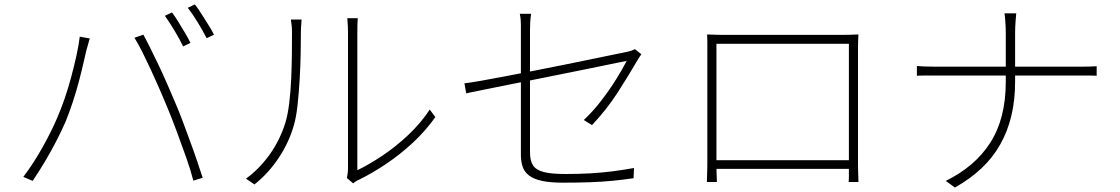

<svg xmlns="http://www.w3.org/2000/svg" viewBox="-20 -821 5040 864"><path d="M754 -765Q767 -748 782 -723.5Q797 -699 812 -674Q827 -649 837 -628L804 -612Q790 -642 766 -682Q742 -722 722 -750ZM857 -801Q871 -783 886.5 -758.5Q902 -734 917.5 -709.5Q933 -685 943 -665L910 -649Q893 -682 870 -720Q847 -758 825 -786ZM238 -292Q254 -329 270 -375Q286 -421 299.5 -471Q313 -521 323.5 -568.5Q334 -616 339 -656L384 -648Q381 -639 379 -631Q377 -623 374.5 -614.5Q372 -606 369 -596Q364 -575 355.5 -537.5Q347 -500 335 -454.5Q323 -409 307.5 -362Q292 -315 275 -273Q256 -230 232.5 -184.5Q209 -139 182.5 -94.5Q156 -50 127 -7L85 -25Q133 -89 173 -161Q213 -233 238 -292ZM730 -345Q714 -383 696 -424.5Q678 -466 658.5 -508Q639 -550 620.5 -587Q602 -624 585 -651L625 -665Q639 -640 656.5 -604.5Q674 -569 693.5 -528.5Q713 -488 732 -444Q751 -400 769 -358Q786 -319 803 -273Q820 -227 837 -181Q854 -135 868 -93.5Q882 -52 892 -21L850 -8Q839 -52 818.5 -110.5Q798 -169 775 -230.5Q752 -292 730 -345Z M1541 -20Q1543 -30 1544.5 -41Q1546 -52 1546 -63Q1546 -71 1546 -106Q1546 -141 1546 -193Q1546 -245 1546 -305Q1546 -365 1546 -426Q1546 -487 1546 -539Q1546 -591 1546 -627.5Q1546 -664 1546 -674Q1546 -699 1544.5 -714.5Q1543 -730 1543 -739H1590Q1589 -730 1588.5 -714.5Q1588 -699 1588 -674Q1588 -664 1588 -626Q1588 -588 1588 -532Q1588 -476 1588 -412Q1588 -348 1588 -285.5Q1588 -223 1588 -171.5Q1588 -120 1588 -88Q1588 -56 1588 -55Q1638 -79 1698.5 -119Q1759 -159 1816 -212.5Q1873 -266 1914 -328L1939 -294Q1895 -232 1838 -179Q1781 -126 1718.5 -84Q1656 -42 1597 -13Q1587 -9 1580 -4Q1573 1 1569 4ZM1087 -17Q1147 -61 1193 -125Q1239 -189 1264 -268Q1275 -304 1281.5 -357Q1288 -410 1290.5 -469Q1293 -528 1293.5 -582.5Q1294 -637 1294 -676Q1294 -692 1292.5 -706Q1291 -720 1289 -733H1337Q1337 -725 1336 -715.5Q1335 -706 1334.5 -696.5Q1334 -687 1334 -677Q1334 -637 1333 -581Q1332 -525 1328.5 -464Q1325 -403 1319 -348Q1313 -293 1302 -256Q1280 -179 1233.5 -109.5Q1187 -40 1125 9Z M2324 -125Q2324 -149 2324 -193.5Q2324 -238 2324 -293Q2324 -348 2324 -407Q2324 -466 2324 -520.5Q2324 -575 2324 -618.5Q2324 -662 2324 -686Q2324 -699 2324 -710.5Q2324 -722 2323 -733.5Q2322 -745 2319 -759H2370Q2367 -738 2366 -721.5Q2365 -705 2365 -686Q2365 -663 2365 -619.5Q2365 -576 2365 -521.5Q2365 -467 2365 -409Q2365 -351 2365 -296.5Q2365 -242 2365 -199.5Q2365 -157 2365 -135Q2365 -98 2378.5 -77Q2392 -56 2426.5 -47Q2461 -38 2524 -38Q2587 -38 2638 -41Q2689 -44 2736 -50Q2783 -56 2833 -65L2831 -19Q2783 -12 2736.5 -7.5Q2690 -3 2636.5 -1Q2583 1 2513 1Q2456 1 2419 -7Q2382 -15 2361 -31Q2340 -47 2332 -70.5Q2324 -94 2324 -125ZM2866 -577Q2862 -572 2857 -563.5Q2852 -555 2848 -549Q2830 -518 2808 -482Q2786 -446 2761 -407Q2736 -368 2706.5 -330.5Q2677 -293 2644 -258L2607 -281Q2648 -319 2686 -368.5Q2724 -418 2754 -466.5Q2784 -515 2800 -547Q2799 -547 2765 -540Q2731 -533 2675 -521.5Q2619 -510 2549.5 -496Q2480 -482 2408 -467.5Q2336 -453 2269.5 -440Q2203 -427 2153 -416.5Q2103 -406 2078 -401L2070 -446Q2096 -449 2144.5 -457.5Q2193 -466 2255.5 -478Q2318 -490 2387 -503.5Q2456 -517 2523 -530.5Q2590 -544 2647.5 -556Q2705 -568 2744.5 -576Q2784 -584 2798 -587Q2810 -589 2821 -593Q2832 -597 2837 -600Z M3162 -666Q3191 -665 3207 -664.5Q3223 -664 3238 -664Q3246 -664 3277 -664Q3308 -664 3353.5 -664Q3399 -664 3451.5 -664Q3504 -664 3556.5 -664Q3609 -664 3653.5 -664Q3698 -664 3727.5 -664Q3757 -664 3764 -664Q3779 -664 3801.5 -664.5Q3824 -665 3843 -666Q3842 -651 3841.5 -635Q3841 -619 3841 -604Q3841 -596 3841 -566.5Q3841 -537 3841 -494Q3841 -451 3841 -400.5Q3841 -350 3841 -300.5Q3841 -251 3841 -209Q3841 -167 3841 -140Q3841 -113 3841 -109Q3841 -99 3841 -83.5Q3841 -68 3841.5 -51.5Q3842 -35 3842.5 -21.5Q3843 -8 3843 -2H3799Q3800 -10 3800 -25Q3800 -40 3800 -58Q3800 -76 3800 -91Q3800 -95 3800 -126Q3800 -157 3800 -205Q3800 -253 3800 -309.5Q3800 -366 3800 -421Q3800 -476 3800 -522Q3800 -568 3800 -596Q3800 -624 3800 -624H3204Q3204 -624 3204 -596.5Q3204 -569 3204 -523Q3204 -477 3204 -422.5Q3204 -368 3204 -312Q3204 -256 3204 -208Q3204 -160 3204 -128.5Q3204 -97 3204 -91Q3204 -83 3204 -71Q3204 -59 3204.5 -46Q3205 -33 3205.5 -21Q3206 -9 3206 -2H3161Q3161 -9 3161.5 -23Q3162 -37 3162.5 -53Q3163 -69 3163 -84Q3163 -99 3163 -108Q3163 -114 3163 -142Q3163 -170 3163 -213Q3163 -256 3163 -306.5Q3163 -357 3163 -407Q3163 -457 3163 -500Q3163 -543 3163 -571Q3163 -599 3163 -604Q3163 -618 3163 -634Q3163 -650 3162 -666ZM3819 -100V-61H3187V-100Z M4506 -675Q4506 -696 4504 -724Q4502 -752 4500 -761H4553Q4552 -752 4550 -724Q4548 -696 4548 -675Q4548 -646 4548 -605Q4548 -564 4548 -523Q4548 -482 4548 -454Q4548 -370 4531 -299.5Q4514 -229 4480.5 -170Q4447 -111 4396.5 -63.5Q4346 -16 4277 23L4236 -7Q4301 -39 4351 -81.5Q4401 -124 4436 -178.5Q4471 -233 4488.5 -301.5Q4506 -370 4506 -454Q4506 -481 4506 -522Q4506 -563 4506 -604.5Q4506 -646 4506 -675ZM4106 -524Q4115 -523 4137.5 -522Q4160 -521 4184 -521Q4193 -521 4231.5 -521Q4270 -521 4327 -521Q4384 -521 4450.5 -521Q4517 -521 4583.5 -521Q4650 -521 4706.5 -521Q4763 -521 4800.5 -521Q4838 -521 4846 -521Q4864 -521 4885.5 -521.5Q4907 -522 4915 -523V-480Q4907 -481 4885 -481Q4863 -481 4845 -481Q4837 -481 4799.5 -481Q4762 -481 4705.5 -481Q4649 -481 4583 -481Q4517 -481 4450.5 -481Q4384 -481 4327.5 -481Q4271 -481 4232.5 -481Q4194 -481 4185 -481Q4160 -481 4137.5 -481Q4115 -481 4106 -480Z"/></svg>

Font: Noto Sans JP Thin ExtraLight
Style: Regular
Weight: 250
Version: Version 2.004-H2;hotconv 1.0.118;makeotfexe 2.5.65603